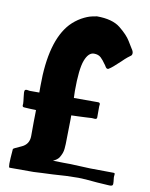

<svg xmlns="http://www.w3.org/2000/svg" viewBox="-83 -790 665 851"><g transform="rotate(10 250.0 -364.5)"><path d="M15 -19Q15 -37 19 -85Q19 -88 54 -103Q89 -118 89 -156Q89 -236 90 -264V-273Q74 -273 62.5 -274Q51 -275 45 -275Q33 -275 30.5 -277.5Q28 -280 28.5 -284.5Q29 -289 29 -291Q29 -299 26 -321.5Q23 -344 25 -348Q25 -354 35 -354L48 -352H91V-382Q91 -584 169 -669Q190 -691 216 -706Q243 -721 263.5 -725Q284 -729 284 -729Q354 -729 390 -700Q426 -671 441 -646Q456 -621 460 -615Q468 -604 468 -595Q468 -588 463.5 -584Q459 -580 449 -573Q439 -565 425 -551Q389 -517 378 -511Q375 -508 371 -508Q365 -508 360.5 -516Q356 -524 353 -527Q343 -542 331.5 -553Q320 -564 300 -564Q275 -564 260 -524.5Q245 -485 245 -386L246 -355H355Q364 -355 364 -347L363 -338V-288Q363 -280 354 -280L340 -281Q333 -281 313 -279.5Q293 -278 279 -278L248 -277V-257L246 -148Q246 -146 244.5 -126Q243 -106 229 -84Q221 -73 203 -65L251 -64Q290 -64 300 -63L371 -60L474 -59H476Q481 -59 482 -57Q483 -55 482.5 -51.5Q482 -48 482 -46Q481 -42 482.5 -31Q484 -20 484 -11Q484 -4 479.5 -2Q475 0 468.5 -0.5Q462 -1 459 -1L412 -4Q352 -10 327 -10Q275 -10 212 -5L165 -3L127 -1H19Q15 -1 15 -19Z"/></g></svg>

Font: Barriecito
Style: Regular
Weight: 400
Designer: Pablo Cosgaya & Sergio Jiménez
Foundry: Pablo Cosgaya & Sergio Jiménez
Version: Version 1.001